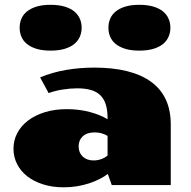

<svg xmlns="http://www.w3.org/2000/svg" viewBox="-20 -777 800 806"><path d="M435.1 -660.6Q435.1 -680.7 442.4 -698.2Q449.7 -715.8 465.6 -728.8Q481.4 -741.7 505.9 -749.3Q530.3 -756.8 564.9 -756.8Q599.1 -756.8 624 -749.3Q648.9 -741.7 664.6 -728.8Q680.2 -715.8 687.7 -698.2Q695.3 -680.7 695.3 -660.6Q695.3 -640.6 687.7 -623Q680.2 -605.5 664.6 -592.5Q648.9 -579.6 624 -572Q599.1 -564.5 564.9 -564.5Q530.3 -564.5 505.9 -572Q481.4 -579.6 465.6 -592.5Q449.7 -605.5 442.4 -623Q435.1 -640.6 435.1 -660.6ZM192.4 -564.5Q157.7 -564.5 133.3 -572Q108.9 -579.6 93 -592.5Q77.1 -605.5 69.8 -623Q62.5 -640.6 62.5 -660.6Q62.5 -680.7 69.8 -698.2Q77.1 -715.8 93 -728.8Q108.9 -741.7 133.3 -749.3Q157.7 -756.8 192.4 -756.8Q226.6 -756.8 251.5 -749.3Q276.4 -741.7 292 -728.8Q307.6 -715.8 315.2 -698.2Q322.8 -680.7 322.8 -660.6Q322.8 -640.6 315.2 -623Q307.6 -605.5 292 -592.5Q276.4 -579.6 251.5 -572Q226.6 -564.5 192.4 -564.5ZM36.6 -152.3Q36.6 -187.5 52.2 -217.8Q67.9 -248 97.2 -270.5Q126.5 -293 168 -305.9Q209.5 -318.8 260.7 -318.8Q312 -318.8 356.7 -306.9Q401.4 -294.9 431.6 -276.4V-280.3Q431.6 -314.5 424.1 -338.4Q416.5 -362.3 400.9 -377.4Q385.3 -392.6 361.1 -399.4Q336.9 -406.2 304.2 -406.2Q274.4 -406.2 242.7 -401.1Q210.9 -396 184.1 -386.2L148.4 -452.1Q201.7 -474.1 258.5 -483.6Q315.4 -493.2 376 -493.2Q453.6 -493.2 513.4 -478.3Q573.2 -463.4 614 -433.8Q654.8 -404.3 675.8 -359.6Q696.8 -314.9 696.8 -254.9V0H449.2L432.6 -46.9Q418 -35.6 397.9 -25.4Q377.9 -15.1 354 -7.3Q330.1 0.5 303.2 4.9Q276.4 9.3 247.1 9.3Q199.2 9.3 160.4 -3.2Q121.6 -15.6 94.2 -37.1Q66.9 -58.6 51.8 -88.1Q36.6 -117.7 36.6 -152.3ZM310.1 -162.6Q310.1 -136.2 327.1 -119.9Q344.2 -103.5 373 -103.5Q388.7 -103.5 403.8 -108.6Q418.9 -113.8 431.6 -124V-206.5Q407.2 -221.2 377.9 -221.2Q344.7 -221.2 327.4 -204.8Q310.1 -188.5 310.1 -162.6Z"/></svg>

Font: Poller One
Style: Regular
Weight: 400
Designer: Yvonne Schttler
Foundry: Yvonne Schttler
Version: Version 1.002